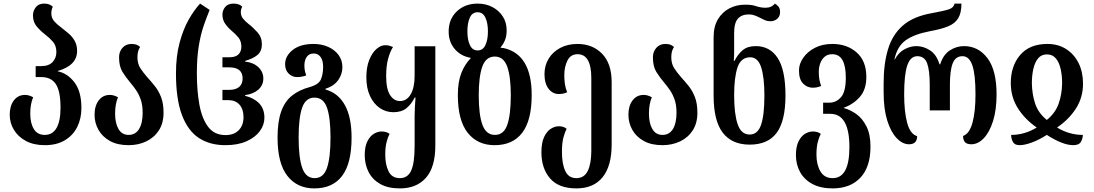

<svg xmlns="http://www.w3.org/2000/svg" viewBox="-20 -793 6074 1066"><path d="M229 13Q167 13 123.5 -10.5Q80 -34 57 -72.5Q34 -111 34 -156Q34 -205 57 -235.5Q80 -266 119 -266Q141 -266 164 -253Q148 -215 148 -162Q148 -109 168 -76.5Q188 -44 228 -44Q272 -44 294 -82.5Q316 -121 316 -195Q316 -287 290 -326Q264 -365 210 -365H178V-426H209Q251 -426 272 -448.5Q293 -471 293 -504Q293 -539 274 -561Q255 -583 230 -602Q204 -622 183.5 -646.5Q163 -671 163 -708Q163 -732 178.5 -752.5Q194 -773 225 -773Q242 -773 253 -768.5Q264 -764 273 -756Q265 -738 265 -719Q265 -693 281 -675Q297 -657 319 -641Q340 -625 360.5 -607.5Q381 -590 394.5 -566.5Q408 -543 408 -510Q408 -430 301 -399V-397Q355 -386 393.5 -335.5Q432 -285 432 -193Q432 -135 409 -88.5Q386 -42 340.5 -14.5Q295 13 229 13Z M694 13Q632 13 590 -10.5Q548 -34 526.5 -72.5Q505 -111 505 -156Q505 -205 528 -235.5Q551 -266 590 -266Q612 -266 635 -253Q619 -215 619 -162Q619 -109 638 -76.5Q657 -44 694 -44Q732 -44 752 -76.5Q772 -109 772 -167Q772 -210 761.5 -240Q751 -270 735.5 -292.5Q720 -315 703 -335Q680 -362 660.5 -393Q641 -424 641 -475Q641 -506 660 -527.5Q679 -549 710 -549Q728 -549 739 -544.5Q750 -540 758 -532Q743 -510 743 -476Q743 -439 759.5 -414Q776 -389 797 -365Q818 -342 839 -316Q860 -290 874 -254.5Q888 -219 888 -167Q888 -109 862 -69Q836 -29 792 -8Q748 13 694 13Z M1231 13Q1145 13 1084 -27Q1023 -67 990 -155Q957 -243 957 -385Q957 -481 977 -555.5Q997 -630 1027.5 -684Q1058 -738 1091 -773L1144 -738Q1127 -697 1110.5 -649Q1094 -601 1083.5 -537Q1073 -473 1073 -385Q1073 -290 1087 -212.5Q1101 -135 1135.5 -89Q1170 -43 1232 -43Q1279 -43 1305.5 -70Q1332 -97 1332 -143Q1332 -187 1309.5 -212Q1287 -237 1249 -237H1215V-294H1252Q1289 -294 1308 -310.5Q1327 -327 1327 -357Q1327 -419 1253 -419H1215V-475H1252Q1288 -475 1304 -491Q1320 -507 1320 -534Q1320 -565 1303.5 -585Q1287 -605 1265 -623Q1245 -640 1230 -661.5Q1215 -683 1215 -712Q1215 -735 1230 -754Q1245 -773 1276 -773Q1294 -773 1305.5 -768.5Q1317 -764 1325 -756Q1317 -741 1317 -726Q1317 -705 1329 -690Q1341 -675 1360 -660Q1385 -641 1409.5 -613.5Q1434 -586 1434 -547Q1434 -508 1409 -487.5Q1384 -467 1341 -455V-451Q1387 -446 1414.5 -420Q1442 -394 1442 -357Q1442 -320 1414.5 -295.5Q1387 -271 1341 -265V-261Q1390 -249 1419 -219Q1448 -189 1448 -139Q1448 -100 1423 -65.5Q1398 -31 1349.5 -9Q1301 13 1231 13Z M1725 253Q1630 253 1575.5 183.5Q1521 114 1521 -29Q1521 -117 1541 -173.5Q1561 -230 1601 -262Q1641 -294 1701 -310Q1750 -324 1762 -353Q1774 -382 1774 -422Q1774 -457 1760 -476.5Q1746 -496 1722 -496Q1696 -496 1683 -477Q1670 -458 1670 -430Q1670 -410 1673.5 -396Q1677 -382 1680 -374Q1669 -370 1656 -367.5Q1643 -365 1630 -365Q1603 -365 1583 -384Q1563 -403 1563 -437Q1563 -482 1605 -515.5Q1647 -549 1721 -549Q1765 -549 1801.5 -533Q1838 -517 1859.5 -488Q1881 -459 1881 -420Q1881 -381 1857.5 -348Q1834 -315 1787 -300V-296Q1857 -277 1894.5 -210Q1932 -143 1932 -29Q1932 114 1879.5 183.5Q1827 253 1725 253ZM1727 196Q1776 196 1795.5 139Q1815 82 1815 -29Q1815 -139 1795.5 -195Q1776 -251 1726 -251Q1677 -251 1657.5 -195Q1638 -139 1638 -29Q1638 82 1658 139Q1678 196 1727 196Z M2200 253Q2134 253 2091 228.5Q2048 204 2026.5 162Q2005 120 2005 68Q2005 21 2019.5 -8Q2034 -37 2055.5 -50Q2077 -63 2099 -63Q2125 -63 2143 -50Q2133 -31 2126 -3Q2119 25 2119 66Q2119 121 2137.5 158.5Q2156 196 2200 196Q2244 196 2263 154Q2282 112 2282 18V-150Q2282 -175 2283.5 -200Q2285 -225 2287 -251H2282Q2265 -216 2237.5 -193Q2210 -170 2164 -170Q2123 -170 2089 -193Q2055 -216 2034.5 -259.5Q2014 -303 2014 -364Q2014 -420 2030 -460Q2046 -500 2070 -521Q2094 -542 2119 -542Q2132 -542 2141 -539.5Q2150 -537 2162 -532Q2146 -507 2135 -467.5Q2124 -428 2124 -370Q2124 -299 2145.5 -265.5Q2167 -232 2200 -232Q2239 -232 2260.5 -270Q2282 -308 2282 -371V-536H2397V14Q2397 135 2345 194Q2293 253 2200 253Z M2726 13Q2631 13 2576.5 -56Q2522 -125 2522 -265Q2522 -339 2541.5 -388Q2561 -437 2593 -469V-472Q2539 -481 2505 -520.5Q2471 -560 2471 -618Q2471 -687 2516.5 -730Q2562 -773 2632 -773Q2678 -773 2714.5 -753.5Q2751 -734 2772 -701Q2793 -668 2793 -625Q2793 -594 2784 -571Q2775 -548 2759 -530L2760 -528Q2762 -528 2767.5 -527Q2773 -526 2777 -526Q2932 -491 2932 -265Q2932 -125 2879.5 -56Q2827 13 2726 13ZM2632 -513Q2661 -513 2675 -542.5Q2689 -572 2689 -619Q2689 -665 2675 -695Q2661 -725 2632 -725Q2602 -725 2588.5 -695Q2575 -665 2575 -619Q2575 -572 2589 -542.5Q2603 -513 2632 -513ZM2728 -44Q2777 -44 2796.5 -100Q2816 -156 2816 -265Q2816 -368 2796 -423.5Q2776 -479 2727 -479Q2678 -479 2658 -423.5Q2638 -368 2638 -265Q2638 -156 2658.5 -100Q2679 -44 2728 -44Z M3180 253Q3082 253 3034 197.5Q2986 142 2986 53Q2986 -1 3001 -32.5Q3016 -64 3038 -78Q3060 -92 3083 -92Q3109 -92 3126 -78Q3116 -59 3108 -29Q3100 1 3100 51Q3100 117 3118.5 156.5Q3137 196 3180 196Q3224 196 3243.5 155.5Q3263 115 3263 44V-359Q3263 -492 3187 -492Q3148 -492 3130.5 -457Q3113 -422 3113 -375Q3113 -349 3116.5 -325.5Q3120 -302 3129 -281Q3117 -275 3105 -273Q3093 -271 3082 -271Q3048 -271 3025.5 -300.5Q3003 -330 3003 -382Q3003 -429 3026 -467Q3049 -505 3090.5 -527Q3132 -549 3186 -549Q3270 -549 3323 -494.5Q3376 -440 3376 -336V9Q3376 128 3326 190.5Q3276 253 3180 253Z M3658 13Q3596 13 3554 -10.5Q3512 -34 3490.5 -72.5Q3469 -111 3469 -156Q3469 -205 3492 -235.5Q3515 -266 3554 -266Q3576 -266 3599 -253Q3583 -215 3583 -162Q3583 -109 3602 -76.5Q3621 -44 3658 -44Q3696 -44 3716 -76.5Q3736 -109 3736 -167Q3736 -210 3725.5 -240Q3715 -270 3699.5 -292.5Q3684 -315 3667 -335Q3644 -362 3624.5 -393Q3605 -424 3605 -475Q3605 -506 3624 -527.5Q3643 -549 3674 -549Q3692 -549 3703 -544.5Q3714 -540 3722 -532Q3707 -510 3707 -476Q3707 -439 3723.5 -414Q3740 -389 3761 -365Q3782 -342 3803 -316Q3824 -290 3838 -254.5Q3852 -219 3852 -167Q3852 -109 3826 -69Q3800 -29 3756 -8Q3712 13 3658 13Z M4142 10Q4044 10 3993 -56Q3942 -122 3942 -263V-586Q3942 -646 3966 -686Q3990 -726 4029.5 -746.5Q4069 -767 4116 -767Q4138 -767 4152.5 -765Q4167 -763 4180 -758Q4206 -750 4230 -750Q4264 -750 4282 -773Q4293 -767 4302 -756.5Q4311 -746 4311 -726Q4311 -702 4295 -688.5Q4279 -675 4258 -675Q4241 -675 4228 -680.5Q4215 -686 4202 -693Q4189 -700 4172.5 -706.5Q4156 -713 4138 -713Q4098 -713 4077 -689.5Q4056 -666 4056 -610V-554Q4056 -532 4056 -505Q4056 -478 4054 -455H4058Q4076 -491 4103 -514Q4130 -537 4176 -537Q4255 -537 4298 -470.5Q4341 -404 4341 -263Q4341 -122 4292.5 -56Q4244 10 4142 10ZM4142 -46Q4187 -46 4205.5 -100Q4224 -154 4224 -263Q4224 -364 4206 -419.5Q4188 -475 4145 -475Q4094 -475 4075 -419.5Q4056 -364 4056 -264Q4056 -161 4075.5 -103.5Q4095 -46 4142 -46Z M4603 253Q4536 253 4490.5 228.5Q4445 204 4422 162Q4399 120 4399 68Q4399 21 4413.5 -8Q4428 -37 4449.5 -50Q4471 -63 4493 -63Q4519 -63 4537 -50Q4527 -31 4520 -3Q4513 25 4513 66Q4513 121 4535 158.5Q4557 196 4603 196Q4696 196 4696 24Q4696 -161 4590 -161H4550V-223H4586Q4622 -223 4649 -253Q4676 -283 4676 -362Q4676 -492 4601 -492Q4574 -492 4557.5 -477Q4541 -462 4533.5 -440Q4526 -418 4526 -395Q4526 -370 4529 -353Q4532 -336 4539 -316Q4527 -310 4515 -308Q4503 -306 4492 -306Q4462 -306 4439 -329Q4416 -352 4416 -402Q4416 -438 4439.5 -472Q4463 -506 4504.5 -527.5Q4546 -549 4601 -549Q4683 -549 4736.5 -501.5Q4790 -454 4790 -366Q4790 -296 4754 -255Q4718 -214 4665 -195V-193Q4700 -184 4734 -160Q4768 -136 4790.5 -91.5Q4813 -47 4813 21Q4813 134 4757 193.5Q4701 253 4603 253Z M5027 8Q4991 8 4958.5 -26Q4926 -60 4906 -124Q4886 -188 4886 -280V-331Q4886 -439 4910.5 -520Q4935 -601 4993 -651.5Q5051 -702 5154 -720Q5220 -732 5247.5 -741Q5275 -750 5280 -773H5318Q5318 -722 5300.5 -692.5Q5283 -663 5244.5 -647Q5206 -631 5144 -620Q5055 -603 5008 -569Q4961 -535 4946 -463H4948Q4969 -502 5002 -519.5Q5035 -537 5068 -537Q5107 -537 5143.5 -513.5Q5180 -490 5196 -436H5200Q5217 -490 5254 -513.5Q5291 -537 5332 -537Q5412 -537 5462.5 -470Q5513 -403 5513 -269Q5513 -183 5493.5 -121Q5474 -59 5442 -25.5Q5410 8 5373 8Q5348 8 5337.5 -4Q5327 -16 5327 -38Q5363 -51 5379.5 -112.5Q5396 -174 5396 -269Q5396 -380 5378.5 -430.5Q5361 -481 5324 -481Q5285 -481 5269.5 -441.5Q5254 -402 5254 -321V-180H5142V-321Q5142 -402 5127.5 -441.5Q5113 -481 5073 -481Q5035 -481 5017.5 -430.5Q5000 -380 5000 -269Q5000 -171 5017 -109.5Q5034 -48 5072 -37Q5072 8 5027 8Z M5641 13Q5614 13 5604 -4.5Q5594 -22 5594 -44Q5669 -44 5736 -85Q5671 -130 5632 -191Q5593 -252 5592 -328Q5591 -425 5643.5 -487Q5696 -549 5795 -549Q5855 -549 5899.5 -520.5Q5944 -492 5968.5 -442.5Q5993 -393 5993 -328Q5993 -252 5954 -191Q5915 -130 5849 -85Q5916 -44 5992 -44Q5992 -25 5981.5 -6Q5971 13 5939 13Q5881 13 5792 -44Q5748 -16 5708 -1.5Q5668 13 5641 13ZM5792 -127Q5839 -165 5857.5 -217Q5876 -269 5877 -331Q5877 -375 5868.5 -411.5Q5860 -448 5841.5 -469.5Q5823 -491 5793 -491Q5762 -491 5744 -469.5Q5726 -448 5717.5 -411.5Q5709 -375 5709 -331Q5710 -271 5727 -218.5Q5744 -166 5792 -127Z"/></svg>

Font: Noto Serif Georgian ExtraCondensed SemiBold
Style: Regular
Weight: 600
Width: 2
Designer: Monotype Design Team, Akaki Razmadze
Foundry: Google LLC
Version: Version 2.003; ttfautohint (v1.8.4.7-5d5b)